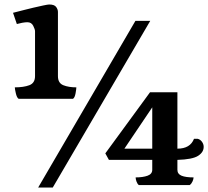

<svg xmlns="http://www.w3.org/2000/svg" viewBox="-20 -824 927 855"><path d="M63 -384Q55 -389 50.5 -408.5Q46 -428 46 -435Q85 -435 110.5 -444.5Q136 -454 136 -485V-685Q136 -693 128 -709Q120 -725 102 -725Q92 -725 78.5 -722.5Q65 -720 55 -717L38 -767L89 -780Q104 -784 127.5 -789.5Q151 -795 172 -799.5Q193 -804 199 -804Q222 -804 230 -793Q238 -782 238 -771V-485Q238 -454 262 -444.5Q286 -435 320 -435Q320 -428 316.5 -408.5Q313 -389 305 -384ZM150 11 583 -731H649L215 11ZM598 0Q591 -6 587.5 -16.5Q584 -27 584 -34Q616 -34 637 -41.5Q658 -49 658 -68V-112H465L449 -141L648 -413H770V-162Q827 -162 844 -206H860Q872 -203 879.5 -192.5Q887 -182 887 -170Q887 -146 862 -130Q837 -114 770 -112V-68Q770 -49 788.5 -41.5Q807 -34 842 -34Q842 -27 837.5 -16.5Q833 -6 825 0ZM534 -162H658V-346Z"/></svg>

Font: Calistoga
Style: Regular
Weight: 400
Designer: Yvonne Schuttler, Eben Sorkin
Foundry: www.sorkintype.com
Version: Version 1.010; ttfautohint (v1.8.4.7-5d5b)